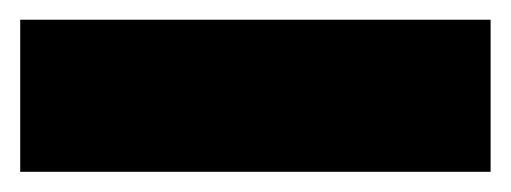

<svg xmlns="http://www.w3.org/2000/svg" viewBox="-30 16 506 190"><path d="M-10 186V35.5Q44 35.5 94.5 35.5Q145 35.5 189 35.5H256Q300.5 35.5 351 35.5Q401.5 35.5 455.5 35.5V186Q401.5 186 351 186Q300.5 186 256 186H189Q145 186 94.5 186Q44 186 -10 186Z"/></svg>

Font: Commissioner Thin ExtraBold
Style: Regular
Weight: 800
Version: Version 1.000